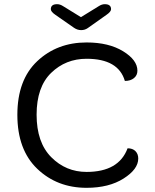

<svg xmlns="http://www.w3.org/2000/svg" viewBox="-20 -890 739 918"><path d="M394 -687Q500 -687 568.5 -645Q637 -603 637 -552Q637 -530 620.5 -516.5Q604 -503 577 -503Q546 -609 394 -609Q294 -609 224.5 -541.5Q155 -474 155 -341.5Q155 -209 225 -138.5Q295 -68 394 -68Q548 -68 590 -181Q614 -181 627.5 -167.5Q641 -154 641 -132Q641 -81 571 -36.5Q501 8 394 8Q253 8 158 -83Q63 -174 63 -341Q63 -508 158 -597.5Q253 -687 394 -687ZM253 -870Q267 -870 281 -861L367 -808L453 -861Q467 -870 481 -870Q511 -870 511 -846Q511 -834 489 -819L400 -756Q386 -746 368 -746Q350 -746 334 -757L245 -819Q223 -834 223 -846Q223 -870 253 -870Z"/></svg>

Font: Merge One
Style: Regular
Weight: 400
Designer: Kosal Sen
Foundry: Philatype
Version: Version 1.001